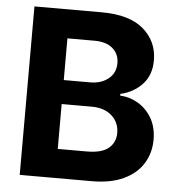

<svg xmlns="http://www.w3.org/2000/svg" viewBox="-52 -777 765 826"><g transform="rotate(5 330.5 -364.0)"><path d="M63.5 0V-727.5H354.5Q474.6 -727.5 535.2 -675Q595.7 -622.6 595.7 -541Q595.7 -477.1 558.3 -437.3Q521 -397.5 464.4 -384.8V-377.4Q505.9 -375.5 542.2 -354Q578.6 -332.5 601.3 -293.7Q624 -254.9 624 -201.2Q624 -143.6 595.7 -97.9Q567.4 -52.2 511.7 -26.1Q456.1 0 374 0ZM331.1 -422.9Q377.9 -422.9 409.2 -447.8Q440.4 -472.7 440.4 -515.6Q440.4 -554.7 412.6 -578.9Q384.8 -603 334 -603H216.8V-422.9ZM342.3 -125.5Q406.7 -125.5 436.3 -150.4Q465.8 -175.3 465.8 -216.3Q465.8 -261.2 433.6 -290.3Q401.4 -319.3 346.2 -319.3H216.8V-125.5Z"/></g></svg>

Font: Konkhmer Sleokchher
Style: Regular
Weight: 400
Designer: Suon May Sophanith
Version: Version 1.000; ttfautohint (v1.8.4.7-5d5b);gftools[0.9.23]